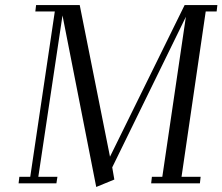

<svg xmlns="http://www.w3.org/2000/svg" viewBox="-20 -722 876 756"><path d="M53.2 0 56.2 -25.9H99.1L195.8 -676.8H119.1L122.1 -702.1H293.9L413.1 -105L707 -702.1H835.9L833 -676.8H790L694.8 -25.9H770L767.1 0H575.2L578.1 -25.9H619.1L711.9 -655.8L421.9 -63L430.2 -15.1L358.9 14.2L226.1 -661.1L130.9 -25.9H206.1L202.1 0Z"/></svg>

Font: Dehuti
Style: Italic
Weight: 400
Version: Version 1.2